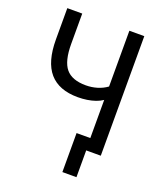

<svg xmlns="http://www.w3.org/2000/svg" viewBox="-155 -806 902 1064"><g transform="rotate(20 295.5 -273.5)"><path d="M424 158H341V-72H471V0H424ZM422 0V-297Q405 -285 382 -277Q359 -269 333 -265Q307 -261 279 -261Q167 -261 111.5 -325Q56 -389 56 -521V-705H144V-526Q144 -425 180 -381.5Q216 -338 298 -338Q332 -338 364 -347.5Q396 -357 422 -376V-705H510V0Z"/></g></svg>

Font: Nunito Sans 10pt Condensed Medium
Style: Regular
Weight: 500
Width: 3
Designer: Vernon Adams
Foundry: Vernon Adams
Version: Version 3.101;gftools[0.9.27]